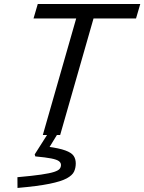

<svg xmlns="http://www.w3.org/2000/svg" viewBox="-20 -675 721 960"><path d="M370.2 -615H456.9L280.8 0H194.1ZM147.6 -582.6 168.8 -655H681.3L660.1 -582.6ZM228.7 -21.3H277.6L201.9 102.2L216.7 58.1Q275.9 65.9 306.8 77.3Q337.6 88.6 348.2 104.3Q358.8 119.9 358.8 142.3Q358.8 164.5 350.3 183Q341.8 201.4 313.9 216.7Q285.9 232 227.1 244Q168.2 256 67.5 264.7L67.1 211Q141.7 204.4 185.3 198Q229 191.6 250.4 184.6Q271.8 177.5 278.3 169.1Q284.9 160.8 284.9 149.7Q284.9 138.6 274.5 130.7Q264.2 122.9 236.5 117.3Q208.8 111.8 156.5 107L153.5 97Z"/></svg>

Font: Intel One Mono Light
Style: Italic
Weight: 300
Italic angle: -16°
Monospace: yes
Designer: Fred Shallcrass
Foundry: Frere-Jones Type LLC
Version: Version 1.004